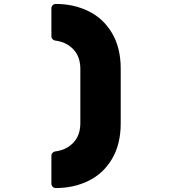

<svg xmlns="http://www.w3.org/2000/svg" viewBox="-20 -796 890 975"><path d="M260 -590Q253 -591 247 -597Q241 -603 241 -612V-754Q241 -763 247.5 -769.5Q254 -776 263 -776Q354 -776 429 -739.5Q504 -703 548.5 -628.5Q593 -554 593 -447V-170Q593 -63 548.5 11.5Q504 86 429 122.5Q354 159 263 159Q254 159 247.5 152.5Q241 146 241 137V-5Q241 -14 247 -20Q253 -26 260 -27Q317 -34 352.5 -71.5Q388 -109 388 -171V-446Q388 -508 352.5 -545.5Q317 -583 260 -590Z"/></svg>

Font: Rubik Mono One
Style: Regular
Weight: 400
Designer: Hubert and Fischer with Elvire Volk Leonovitch (Cyrillic Expansion: Cyreal)
Foundry: Hubert and Fischer with Elvire Volk Leonovitch
Version: Version 2.000